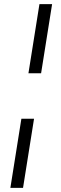

<svg xmlns="http://www.w3.org/2000/svg" viewBox="-20 -725 294 925"><path d="M117 -372 170 -705H231L178 -372ZM30 180 83 -153H144L91 180Z"/></svg>

Font: Nunito Sans 12pt ExtraLight 12pt Light
Style: Italic
Weight: 300
Italic angle: -9°
Version: Version 3.101;gftools[0.9.27]